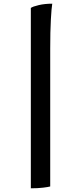

<svg xmlns="http://www.w3.org/2000/svg" viewBox="-20 -820 439 1040"><path d="M147 200V-777Q158 -785 190.5 -792.5Q223 -800 263 -800Q259 -777 255.5 -714Q252 -651 252 -556V190Q242 193 213.5 196.5Q185 200 147 200Z"/></svg>

Font: Texturina 72pt Black
Style: Regular
Weight: 900
Designer: Guillermo Torres Carreño
Foundry: Omnibus-Type
Version: Version 1.002; ttfautohint (v1.8.3)